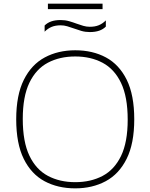

<svg xmlns="http://www.w3.org/2000/svg" viewBox="-20 -1025 826 1054"><path d="M393 9Q297.5 9 224.5 -30.2Q151.5 -69.5 110.2 -153.2Q69 -237 69 -370Q69 -503 110.8 -586.8Q152.5 -670.5 225.8 -709.8Q299 -749 393 -749Q488.5 -749 561.5 -709.8Q634.5 -670.5 675.8 -586.8Q717 -503 717 -370Q717 -237 675.2 -153.2Q633.5 -69.5 560.2 -30.2Q487 9 393 9ZM393 -25Q478 -25 543 -59.2Q608 -93.5 644.5 -169Q681 -244.5 681 -368Q681 -493.5 644.5 -569.8Q608 -646 543 -680.5Q478 -715 393 -715Q308 -715 243 -680.8Q178 -646.5 141.5 -571Q105 -495.5 105 -372Q105 -246.5 141.5 -170.2Q178 -94 243 -59.5Q308 -25 393 -25ZM473 -849Q448.5 -849 427 -855.2Q405.5 -861.5 385 -869Q366.5 -875.5 349 -880.8Q331.5 -886 313 -886Q284.5 -886 263.8 -877.5Q243 -869 225 -851V-885Q240 -900 261.5 -907.5Q283 -915 313 -915Q337.5 -915 359.2 -908.8Q381 -902.5 401 -895Q419.5 -888.5 437 -883.2Q454.5 -878 473 -878Q501.5 -878 522.2 -886.5Q543 -895 561 -913V-879Q546 -864 524.5 -856.5Q503 -849 473 -849ZM243 -975V-1005H543V-975Z"/></svg>

Font: Encode Sans SC Expanded Thin
Style: Regular
Weight: 250
Width: 7
Designer: Multiple Designers
Foundry: Impallari Type
Version: Version 3.002